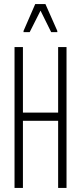

<svg xmlns="http://www.w3.org/2000/svg" viewBox="-20 -918 395 938"><path d="M51 0V-688H92V-368H264V-688H305V0H264V-328H92V0ZM95 -761V-767L152 -898H202L260 -767V-761H230L178 -866L125 -761Z"/></svg>

Font: Saira UltraCondensed ExtraLight
Style: Regular
Weight: 250
Width: 1
Designer: Hector Gatti with collaboration of the Omnibus-Type team
Foundry: Omnibus-Type
Version: Version 1.101